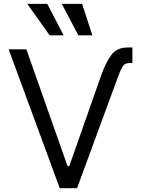

<svg xmlns="http://www.w3.org/2000/svg" viewBox="-20 -986 739 1006"><path d="M510.7 -592.8Q535.2 -661.1 564.2 -699.2Q593.3 -737.3 649.4 -737.3H673.8V-656.2H663.1Q633.3 -656.2 622.1 -637.2Q610.8 -618.2 597.7 -582L383.8 0H293L25.4 -727.5H118.2L334 -115.2H342.8ZM240.2 -800.8 123 -965.8H227.5L313.5 -800.8ZM390.6 -800.8 303.7 -965.8H410.2L463.9 -800.8Z"/></svg>

Font: GitLab Sans
Style: Regular
Weight: 400
Designer: Rasmus Andersson
Foundry: Modifications by GitLab B.V., manufactured by rsms
Version: Version 4.000;git-c8fb6b7